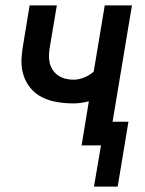

<svg xmlns="http://www.w3.org/2000/svg" viewBox="-20 -540 540 713"><path d="M329 153 355 0H283L310 -164Q295 -160 281 -158Q267 -156 253 -156Q222 -156 192 -161Q162 -166 136 -179Q110 -192 92 -214.5Q74 -237 66 -265Q58 -293 60 -324Q62 -355 68 -386L90 -520H191L166 -371Q163 -355 162 -339.5Q161 -324 164 -309Q167 -294 175 -281.5Q183 -269 195 -260.5Q207 -252 222 -248Q237 -244 253 -244Q272 -244 292 -252Q312 -260 328 -274L369 -520H470L398 -88H457L417 153Z"/></svg>

Font: Iosevka Term Curly Semibold
Style: Italic
Weight: 600
Italic angle: -9°
Designer: Belleve Invis
Foundry: Belleve Invis
Version: Version 32.3.0